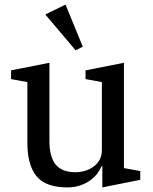

<svg xmlns="http://www.w3.org/2000/svg" viewBox="-20 -803 664 835"><path d="M273 12Q179 12 139 -36.5Q99 -85 99 -182V-446L28 -459V-497L195 -530V-189Q195 -120 222.5 -87Q250 -54 308 -54Q329 -54 349.5 -60Q370 -66 386.5 -78Q403 -90 413 -108Q423 -126 423 -151V-446L352 -459V-497L519 -530V-72L590 -59V-21L425 12V-80H421Q415 -64 402.5 -47.5Q390 -31 371.5 -18Q353 -5 328.5 3.5Q304 12 273 12ZM177 -740 265 -783 340 -600 309 -584Z"/></svg>

Font: IBM Plex Serif Text
Style: Regular
Weight: 450
Designer: Mike Abbink, Paul van der Laan, Pieter van Rosmalen
Foundry: Bold Monday
Version: Version 3.001